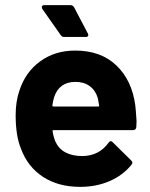

<svg xmlns="http://www.w3.org/2000/svg" viewBox="-20 -720 584 748"><path d="M511 -225Q510 -213 498 -213H189Q183 -213 185 -208Q188 -188 196 -168Q222 -112 302 -112Q366 -113 403 -164Q407 -170 412 -170Q415 -170 419 -166L491 -95Q496 -90 496 -86Q496 -84 492 -78Q459 -37 407 -14.5Q355 8 293 8Q207 8 147.5 -31Q88 -70 62 -140Q41 -190 41 -271Q41 -326 56 -368Q79 -439 136.5 -481Q194 -523 273 -523Q373 -523 433.5 -465Q494 -407 507 -310Q509 -295 512 -248Q512 -238 511 -225ZM191 -342Q187 -329 184 -310Q184 -305 189 -305H362Q368 -305 366 -310Q361 -339 361 -338Q352 -368 329.5 -384.5Q307 -401 274 -401Q211 -401 191 -342ZM324 -584Q324 -576 314 -576H230Q221 -576 216 -584L145 -685Q143 -688 143 -692Q143 -700 153 -700H254Q264 -700 269 -691L322 -590Q324 -586 324 -584Z"/></svg>

Font: UMi
Style: Bold
Weight: 700
Designer: Peter Middis
Foundry: We Are UMi
Version: Version 1.0